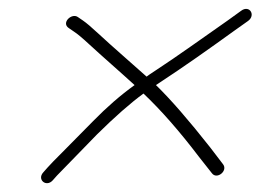

<svg xmlns="http://www.w3.org/2000/svg" viewBox="-20 -539 585 431"><path d="M154.4 -501C140.5 -510.2 116.9 -487.6 134.4 -476L146.1 -468C153.4 -463.3 164.6 -454 179.7 -440C208.1 -413.7 253.8 -374 282.1 -348C250.4 -325.2 219.5 -298.3 189.3 -267.4C159.1 -236.5 136.1 -213.2 120.3 -197.5C104.5 -181.8 93.3 -170.3 86.8 -163L77.1 -152C62.5 -136 83.7 -118 98.2 -134L108 -145C134.5 -172.7 164.4 -202.4 197.5 -237C238.1 -277.1 272.9 -307.7 302.1 -329C341.5 -291.7 383 -244.4 426.6 -187L455.8 -150C466.8 -135.3 491.9 -155.3 480.9 -170L451.9 -208C403.8 -269.1 363.2 -315.8 330.1 -348C397 -391.9 448.9 -428.9 505.9 -470L536.9 -492C554.8 -505.1 540 -528.5 521.6 -515L491.1 -493C438.4 -456.2 377.9 -412.6 331 -382C318.7 -374 311.4 -369 309.1 -367C278.2 -394.7 231 -435.5 200.9 -463.5C185.5 -477.8 173.9 -487.7 166.1 -493Z"/></svg>

Font: MewTooHand
Style: Ita
Weight: 400
Designer: Mew Too, Robert Jablonski
Version: Version 0.77